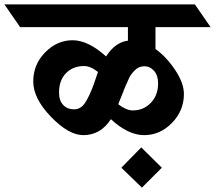

<svg xmlns="http://www.w3.org/2000/svg" viewBox="-112 -695 983 878"><path d="M269 -77Q202 -77 121 -161Q40 -245 40 -322.5Q40 -400 94.5 -455.5Q149 -511 220 -511Q291 -511 373 -437Q415 -502 473 -509V-571H-20L-92 -675H779L851 -571H599V-471Q649 -435 689 -375Q729 -315 729 -265Q729 -189 674.5 -133Q620 -77 547 -77Q474 -77 395 -150Q348 -77 269 -77ZM272 -393Q222 -393 190 -360.5Q158 -328 158 -272Q158 -235 177 -215Q196 -195 226.5 -195Q257 -195 276.5 -224Q296 -253 317 -310Q330 -350 336 -366Q302 -393 272 -393ZM495 -190Q544 -190 577.5 -224.5Q611 -259 611 -314Q611 -350 592.5 -371Q574 -392 548.5 -392Q523 -392 505 -374Q487 -356 479.5 -340.5Q472 -325 462 -301.5Q452 -278 452 -276Q448 -265 440 -246.5Q432 -228 429 -218Q466 -190 495 -190ZM443 72 534 -21 628 72 537 163Z"/></svg>

Font: Halant
Style: Bold
Weight: 700
Designer: Hitesh Malaviya (Devanagari), Satya Rajpurohit (Latin)
Foundry: Indian Type Foundry
Version: Version 1.101;PS 1.0;hotconv 1.0.78;makeotf.lib2.5.61930; tt